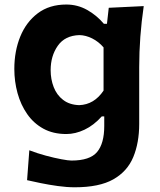

<svg xmlns="http://www.w3.org/2000/svg" viewBox="-20 -585 692 831"><path d="M303.7 225.6Q269.5 225.6 230.5 220.2Q191.4 214.8 156 207.5Q120.6 200.2 97.2 194.8L106.9 65.4Q141.1 78.6 178.2 88.6Q215.3 98.6 245.6 104.2Q275.9 109.9 289.1 109.9Q369.1 109.9 400.1 73Q431.2 36.1 431.2 -39.6V-81.1H420.4Q385.7 -42.5 345.9 -23.7Q306.2 -4.9 267.1 -4.9Q210 -4.9 167.7 -28.1Q125.5 -51.3 97.7 -91.3Q69.8 -131.3 55.9 -181.9Q42 -232.4 42 -286.6Q42 -363.3 67.6 -426.5Q93.3 -489.7 143.6 -527.6Q193.8 -565.4 267.1 -565.4Q315.4 -565.4 356.9 -542.2Q398.4 -519 429.7 -481.9H442.9L450.7 -551.3L602.1 -558.6Q582.5 -425.3 582.5 -294.4V-48.8Q582.5 32.7 556.9 94.7Q531.2 156.7 470.5 191.2Q409.7 225.6 303.7 225.6ZM322.8 -129.9Q387.7 -132.3 428.2 -192.9V-379.9Q406.7 -404.8 378.9 -418.7Q351.1 -432.6 323.7 -433.1Q261.2 -431.2 230.2 -387Q199.2 -342.8 199.2 -281.2Q199.2 -242.2 212.4 -208Q225.6 -173.8 253.2 -152.6Q280.8 -131.3 322.8 -129.9Z"/></svg>

Font: Pinar DS1 Bold
Style: Regular
Weight: 700
Designer: Amin Abedi
Version: Version 3.000